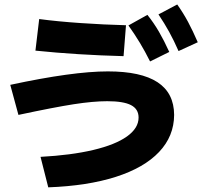

<svg xmlns="http://www.w3.org/2000/svg" viewBox="-20 -802 904 849"><path d="M592.8 -282.2Q592.8 -319.8 559.3 -337.2Q525.9 -354.5 454.1 -354.5Q392.6 -354.5 305.9 -341.1Q219.2 -327.6 61.5 -293.9L25.4 -426.8Q301.8 -486.3 457 -486.3Q603.5 -486.3 676.5 -438.5Q749.5 -390.6 750 -293.9Q749.5 -199.7 683.3 -129.9Q617.2 -60.1 492.2 -20Q367.2 20 193.4 26.4L159.2 -108.4Q294.9 -115.7 392.6 -138.9Q490.2 -162.1 541.5 -198.7Q592.8 -235.4 592.8 -282.2ZM136.7 -578.1 153.3 -717.8Q234.4 -707 336.9 -700Q439.5 -692.9 537.1 -690.4L526.4 -553.7Q320.8 -559.1 136.7 -578.1ZM547.9 -689.5 631.8 -736.3Q660.2 -700.7 682.9 -661.6Q705.6 -622.6 728.5 -572.3L643.6 -530.3Q621.1 -575.2 598.4 -612.8Q575.7 -650.4 547.9 -689.5ZM680.7 -738.3 763.7 -782.2Q790 -745.1 811.3 -705.6Q832.5 -666 854.5 -615.2L769.5 -576.2Q749 -623 728 -661.1Q707 -699.2 680.7 -738.3Z"/></svg>

Font: Pretendard GOV ExtraBold
Style: Regular
Weight: 800
Designer: Base glyphs from Inter by Rasmus Andersson; Hangeul glyphs from Noto Sans CJK(Source Han Sans) by Jang Soo-young and Kan
Foundry: Kil Hyung-jin
Version: Version 1.309